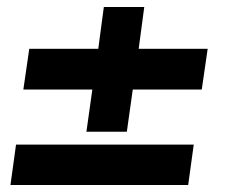

<svg xmlns="http://www.w3.org/2000/svg" viewBox="-20 -531 647 551"><path d="M559 -274H361L344 -153H228L245 -274H47L64 -391H262L278 -511H394L378 -391H576ZM536 -116 520 0H10L26 -116Z"/></svg>

Font: Chivo ExtraBold Italic
Style: Regular
Weight: 800
Italic angle: -8.05°
Designer: Hector Gatti
Foundry: Omnibus-Type
Version: Version 1.007